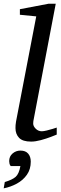

<svg xmlns="http://www.w3.org/2000/svg" viewBox="-45 -757 330 1043"><path d="M263.2 -25.9Q255.4 -22.5 231 -13.2Q206.5 -3.9 177 4.2Q147.5 12.2 124 12.2Q78.1 12.2 58.6 -8.3Q39.1 -28.8 39.1 -61Q39.1 -68.4 39.6 -77.4Q40 -86.4 42 -96.2L151.9 -668L63 -676.8V-707L219.2 -736.8H257.8L136.2 -99.1Q135.3 -93.8 135.3 -85.9Q135.3 -71.3 149.2 -57.6Q163.1 -43.9 182.1 -43.9Q191.9 -43.9 209 -48.1Q226.1 -52.2 241.9 -57.1Q257.8 -62 263.2 -64ZM122.1 121.1Q122.1 162.6 101.1 192.4Q80.1 222.2 46.4 240.5Q12.7 258.8 -24.9 266.1L-19 231.9Q21.5 219.7 39.8 203.9Q58.1 188 65.9 145H13.2Q8.3 139.6 6.6 132.1Q4.9 124.5 4.9 118.2Q4.9 92.3 23.4 76.7Q42 61 65.9 61Q93.8 61 107.9 77.4Q122.1 93.8 122.1 121.1Z"/></svg>

Font: Charis
Style: Italic
Weight: 400
Italic angle: -11°
Designer: Walt Agee, Miriam Martin, Annie Olsen, Victor Gaultney, Lorna Priest, Alan Ward, Bob Hallissy, Martin Hosken, Sharon Cor
Foundry: SIL Global
Version: Version 7.000